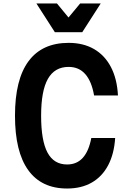

<svg xmlns="http://www.w3.org/2000/svg" viewBox="-20 -1064 740 1102"><path d="M365 18Q218 18 142 -87.5Q66 -193 66 -400Q66 -608 144 -713Q222 -818 374 -818Q458 -818 519.5 -782.5Q581 -747 616.5 -679.5Q652 -612 657 -516H520Q506 -597 469.5 -638.5Q433 -680 374 -680Q294 -680 255 -611.5Q216 -543 216 -400Q216 -257 252.5 -188.5Q289 -120 365 -120Q421 -120 455.5 -158.5Q490 -197 504 -272H641Q635 -180 600.5 -115Q566 -50 506.5 -16Q447 18 365 18ZM558 -1044 452 -879H295L189 -1044H307L414 -914H332L440 -1044Z"/></svg>

Font: Martian Mono SemiExpanded SemiBold
Style: Regular
Weight: 600
Monospace: yes
Version: Version 0.930